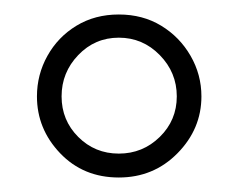

<svg xmlns="http://www.w3.org/2000/svg" viewBox="-20 -746 329 265"><path d="M144 -501Q95 -501 63 -534.5Q31 -568 31 -613Q31 -643 45.5 -669Q60 -695 85.5 -710.5Q111 -726 144 -726Q177 -726 202.5 -710.5Q228 -695 243 -669Q258 -643 258 -613Q258 -568 225 -534.5Q192 -501 144 -501ZM144 -534Q177 -534 200.5 -557Q224 -580 224 -613Q224 -646 200.5 -670Q177 -694 144 -694Q111 -694 88 -670Q65 -646 65 -613Q65 -580 88 -557Q111 -534 144 -534Z"/></svg>

Font: Georama ExtraExtended ExtraLight
Style: Regular
Weight: 200
Width: 8
Designer: Jean-Baptiste Levee
Foundry: Production Type
Version: Version 1.000